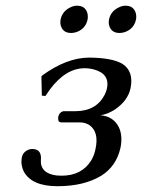

<svg xmlns="http://www.w3.org/2000/svg" viewBox="-20 -640 511 670"><path d="M275.4 -401.9Q209 -401.9 153.3 -326.7Q145.5 -315.9 138.7 -305.2L126 -306.2L124.5 -373L127.9 -377Q212.4 -438.5 290.5 -439Q369.6 -438.5 405.8 -418Q447.8 -392.1 435.5 -332Q426.3 -289.1 381.8 -258.3Q356.4 -241.7 330.6 -237.8Q377 -233.9 395.5 -194.3Q408.7 -165 400.4 -124Q385.7 -59.6 333.5 -26.9Q272.9 9.8 180.7 9.8Q90.8 9.8 63 -41.5Q51.3 -64.9 56.2 -90.8Q60.5 -111.3 82.5 -118.7Q87.9 -120.1 92.3 -120.1Q124.5 -120.1 123 -85.4Q123 -83.5 122.6 -83Q119.6 -35.2 176.8 -27.8Q185.5 -26.9 194.8 -26.9Q265.1 -26.9 297.9 -79.6Q309.1 -98.1 313.5 -121.1Q325.7 -179.2 292.5 -203.1Q277.8 -212.9 258.3 -212.9H194.3Q181.6 -212.9 183.1 -229Q183.6 -231 183.1 -231.9Q186 -246.6 199.2 -251.5Q201.2 -252 202.6 -252H242.7Q315.4 -252 345.2 -309.1Q350.6 -320.3 353 -330.1Q364.3 -382.3 308.1 -397.5Q292 -401.9 275.4 -401.9ZM191.4 -571.8Q197.8 -602.5 228.5 -615.7Q238.3 -620.1 249 -620.1Q277.8 -620.1 285.2 -593.3Q287.6 -582.5 285.6 -571.8Q278.8 -540 247.6 -528.3Q237.8 -524.9 228.5 -524.9Q198.7 -524.9 191.9 -551.8Q189.5 -561.5 191.4 -571.8ZM360.4 -571.8Q366.7 -602.5 397.9 -615.7Q407.7 -620.1 418 -620.1Q446.8 -620.1 454.1 -593.3Q456.5 -582.5 454.6 -571.8Q447.8 -540 416.5 -528.3Q406.7 -524.9 397.5 -524.9Q367.7 -524.9 360.8 -551.8Q358.4 -561.5 360.4 -571.8Z"/></svg>

Font: Linux Biolinum Slanted O
Style: Slanted
Weight: 400
Designer: Philipp H. Poll
Foundry: Philipp H. Poll
Version: Version 1.0.4